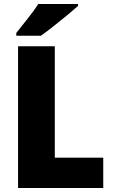

<svg xmlns="http://www.w3.org/2000/svg" viewBox="-20 -947 569 967"><path d="M71 0V-714H256V-153H500V0ZM373 -917Q353 -899 319 -871Q285 -843 249 -814.5Q213 -786 186 -767H62V-781Q87 -813 119.5 -853.5Q152 -894 173 -927H373Z"/></svg>

Font: Noto Sans Bengali SemiCondensed Black
Style: Regular
Weight: 900
Width: 4
Designer: Joana Ranito - Universal Thirst; Jelle Bosma - Monotype Design Team
Foundry: Universal Thirst ehf.
Version: Version 3.000; ttfautohint (v1.8.4.7-5d5b)